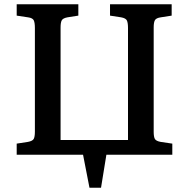

<svg xmlns="http://www.w3.org/2000/svg" viewBox="-20 -723 884 897"><path d="M398 154 368 0H58V-52L110 -60Q132 -64 137.5 -74Q143 -84 143 -108V-592Q143 -616 138 -627.5Q133 -639 111 -642L58 -650V-703H346V-650L295 -642Q274 -638 268.5 -628Q263 -618 263 -594V-69H578V-592Q578 -616 573 -627Q568 -638 546 -642L494 -650V-703H782V-650L731 -642Q710 -639 704 -629Q698 -619 698 -595V-107Q698 -84 703.5 -74Q709 -64 731 -60L785 -52V0H477L452 154Z"/></svg>

Font: Literata 18pt Medium
Style: Regular
Weight: 500
Designer: Latin by Veronika Burian and Jose Scaglione. Greek by Irene Vlachou. Cyrillic by Vera Evstafieva.
Foundry: TypeTogether
Version: Version 3.103;gftools[0.9.29]